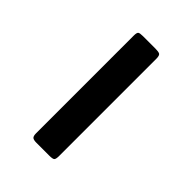

<svg xmlns="http://www.w3.org/2000/svg" viewBox="13 -604 433 433"><g transform="rotate(-45 230.0 -387.5)"><path d="M75 -424H386Q395.5 -424 397.8 -421.2Q400 -418.5 400 -408.5V-368.5Q400 -358.5 397.8 -354.8Q395.5 -351 385 -351H75.5Q65 -351 62.5 -353.8Q60 -356.5 60 -367.5V-408Q60 -417.5 63 -420.8Q66 -424 75 -424Z"/></g></svg>

Font: Besley SemiBold
Style: Regular
Weight: 600
Designer: Owen Earl
Foundry: indestructible type*
Version: Version 2.001; ttfautohint (v1.8.3)